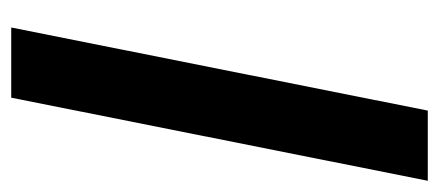

<svg xmlns="http://www.w3.org/2000/svg" viewBox="-240 -542 782 342"><g transform="rotate(90 151.0 -371.0)"><path d="M29 0 177 -742H302L154 0Z"/></g></svg>

Font: MOST Montserrat SemiBold
Style: Italic
Weight: 600
Italic angle: -11.3°
Designer: Julieta Ulanovsky
Foundry: Julieta Ulanovsky
Version: Version 8.000;March 11, 2024;FontCreator 15.0.0.2926 64-bit